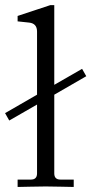

<svg xmlns="http://www.w3.org/2000/svg" viewBox="-24 -742 362 762"><path d="M-3.9 -293 123 -366.2V-616.7Q123 -648.9 91.8 -652.3L45.9 -657.2V-678.7L175.8 -721.7H191.4V-405.3L301.8 -468.8L318.4 -439.5L191.4 -366.2V-53.7Q191.4 -29.3 215.8 -29.3H268.6V0Q267.1 0 220.5 -1Q173.8 -2 157.2 -2Q140.6 -2 94 -1Q47.4 0 45.9 0V-29.3H98.6Q123 -29.3 123 -53.7V-327.1L12.7 -263.7Z"/></svg>

Font: Theano Old Style
Style: Regular
Weight: 400
Designer: Alexey Kryukov
Version: Version 2.00